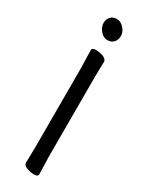

<svg xmlns="http://www.w3.org/2000/svg" viewBox="-237 -948 779 1005"><g transform="rotate(30 152.0 -445.0)"><path d="M198 0Q198 16 175 16Q152 16 129.5 7.5Q107 -1 107 -18L109 -107V-589L106 -695Q106 -711 129 -711Q152 -711 174.5 -702.5Q197 -694 197 -677L195 -588V-106ZM192 -800Q178 -785 154 -785Q130 -785 111.5 -807.5Q93 -830 93 -853Q93 -876 106.5 -891Q120 -906 144 -906Q168 -906 187 -884.5Q206 -863 206 -839Q206 -815 192 -800Z"/></g></svg>

Font: LXGW WenKai TC
Style: Bold
Weight: 700
Designer: LXGW / Fontworks Inc.
Foundry: LXGW / Fontworks Inc.
Version: Version 1.330;April 28, 2024